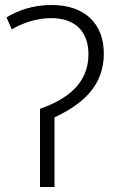

<svg xmlns="http://www.w3.org/2000/svg" viewBox="-20 -744 463 764"><path d="M185.1 -724.1C111.3 -724.1 51.3 -702.6 5.9 -674.8L26.9 -627C65.9 -650.9 124.5 -671.9 183.1 -671.9C278.8 -671.9 332 -619.1 332 -527.8C332 -410.6 245.6 -348.6 139.2 -311V0H196.8V-276.9C309.1 -329.6 393.1 -402.3 393.1 -530.8C393.1 -590.8 374.5 -638.2 337.9 -672.9C300.8 -707 250 -724.1 185.1 -724.1Z"/></svg>

Font: Noto Reveo Sans
Style: Regular
Weight: 300
Designer: Monotype Design Team
Foundry: Monotype Imaging Inc.
Version: Version 2.007